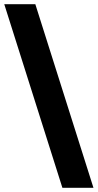

<svg xmlns="http://www.w3.org/2000/svg" viewBox="-37 -810 471 921"><path d="M-16.6 -790H132.4L411.3 90.9H262.3Z"/></svg>

Font: Hepta Slab ExtraLight
Style: Regular
Weight: 200
Designer: Michael LaGattuta
Foundry: Michael LaGattuta
Version: Version 1.100